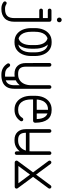

<svg xmlns="http://www.w3.org/2000/svg" viewBox="836 -1570 880 2675"><g transform="rotate(90 1275.5 -233.0)"><path d="M83.5 -459.5Q72.8 -459.5 65.7 -466.9Q58.6 -474.2 58.6 -485Q58.6 -495.4 65.7 -502.9Q72.8 -510.5 83.5 -510.5H210.5Q241.6 -510.5 241.6 -479.4V5Q241.6 96.8 193.1 142Q144.6 187.2 66.8 187.2H54.8Q33.1 187.2 10.8 180.6Q-11.5 173.9 -30.8 159.5Q-42 152.4 -42 138.9Q-42 128.1 -34.9 120.8Q-27.9 113.4 -17.1 113.4Q-10.9 113.4 -3.9 117.6Q24.1 136.2 54.8 136.2H66.8Q129.1 136.2 159.9 105.9Q190.6 75.5 190.6 5V-459.5ZM83.5 -340.6Q72.8 -340.6 65.7 -348Q58.6 -355.4 58.6 -365.8Q58.6 -376.5 65.7 -383.9Q72.8 -391.2 83.5 -391.2H216.1Q226.9 -391.2 234.2 -383.9Q241.6 -376.5 241.6 -365.8Q241.6 -355.4 234.2 -348Q226.9 -340.6 216.1 -340.6ZM183.5 -621Q183.5 -634.1 192.9 -643.6Q202.4 -653 216.1 -653Q229.6 -653 239.1 -643.6Q248.5 -634.1 248.5 -621V-618.8Q248.5 -605.2 239.1 -595.8Q229.6 -586.4 216.1 -586.4Q202.4 -586.4 192.9 -595.8Q183.5 -605.2 183.5 -618.8Z M330 -279.9Q330 -347 352.1 -399.5Q374.2 -452 416.2 -482.4Q458.2 -512.9 519.2 -512.9H530.6Q590.6 -512.9 632.8 -482.4Q675 -452 696.9 -399.5Q718.9 -347 718.9 -279.9V-228.9Q718.9 -162.1 696.8 -109.3Q674.6 -56.5 632.6 -26.1Q590.6 4.4 530.6 4.4H519.2Q458.6 4.4 416.4 -26.1Q374.2 -56.5 352.1 -109.3Q330 -162.1 330 -228.9ZM381 -279.9V-228.9Q381 -144.2 415.7 -95.1Q450.4 -46 519.2 -46H530.6Q598.5 -46 633.2 -95.1Q667.9 -144.2 667.9 -228.9V-279.9Q667.9 -364.9 633.7 -413.7Q599.5 -462.5 530.6 -462.5H519.2Q449.4 -462.5 415.2 -413.7Q381 -364.9 381 -279.9ZM460.4 -458.9 510.4 -493.5Q562.8 -471.9 589.9 -413.5Q617.1 -355.1 617.1 -279.9V-228.9Q617.1 -156.1 592.1 -99.6Q567.1 -43.1 518.8 -18.2L460.8 -49.2Q513.2 -58.1 540 -105.3Q566.8 -152.5 566.8 -228.9V-279.9Q566.8 -356.4 539.7 -403.4Q512.6 -450.4 460.4 -458.9Z M825 104.2Q821 98 821 90.5Q821 80.4 828.1 72.7Q835.1 65 846.5 65Q853.6 65 859.2 68.4Q864.8 71.8 868 76.8Q886.5 107.6 912.2 121.9Q938 136.2 975.5 136.2H987.9Q1030.5 136.2 1061.6 125.1Q1092.8 113.9 1109.2 85.3Q1125.8 56.8 1125.8 5V-484.4Q1125.8 -494.1 1133.1 -501.7Q1140.5 -509.2 1151.2 -509.2Q1162 -509.2 1168.8 -501.7Q1175.5 -494.1 1175.5 -484.4V5Q1175.5 74 1149.9 113.7Q1124.4 153.4 1081.5 170.3Q1038.6 187.2 987.9 187.2H975.5Q928 187.2 889.3 166.2Q850.6 145.1 825 104.2ZM1125.8 -228.9Q1125.8 -239.6 1133.1 -247Q1140.5 -254.4 1151.2 -254.4Q1162 -254.4 1168.8 -247Q1175.5 -239.6 1175.5 -228.9Q1175.5 -161.8 1150.2 -108.9Q1124.9 -56.1 1080 -25.9Q1035.1 4.4 976.5 4.4H965.1Q896.2 4.4 856.6 -37.4Q817 -79.2 817 -152.4L816 -484.4Q816 -494.1 823.4 -501.7Q830.8 -509.2 841.5 -509.2Q852.2 -509.2 859.6 -501.7Q867 -494.1 867 -484.4L867.4 -152.4Q867.4 -98 891.1 -72Q914.9 -46 965.1 -46H976.5Q1022.2 -46 1055.8 -68.4Q1089.2 -90.8 1107.5 -132.2Q1125.8 -173.6 1125.8 -228.9ZM1057.8 150.2Q1057.8 161 1050.4 168.4Q1043 175.8 1032.2 175.8Q1021.5 175.8 1014.1 168.4Q1006.8 161 1006.8 150.2V-24.5Q1006.8 -35.2 1014.1 -42.6Q1021.5 -50 1032.2 -50Q1043 -50 1050.4 -42.6Q1057.8 -35.2 1057.8 -24.5Z M1298.5 -254.4Q1287.8 -254.4 1281 -261.8Q1274.2 -269.1 1274.2 -279.9Q1274.2 -290.6 1281 -298Q1287.8 -305.4 1298.5 -305.4H1597.4Q1594.5 -387 1562.7 -424.8Q1530.9 -462.5 1472.1 -462.5H1463.8Q1397.5 -462.5 1360.8 -415.6Q1324 -368.8 1324 -279.9V-229.2Q1324 -141.4 1360.8 -93.9Q1397.5 -46.4 1463.8 -46.4H1472.1Q1509.2 -46.4 1536.2 -60.9Q1563.2 -75.4 1581.5 -106.9Q1589.4 -117.6 1602.6 -117.6Q1614 -117.6 1621.1 -110.2Q1628.1 -102.9 1628.1 -92.1Q1628.1 -83.9 1623.8 -78Q1597.9 -38.5 1558.9 -17.2Q1520 4 1472.1 4H1463.8Q1406.1 4 1363.2 -24.9Q1320.4 -53.9 1296.7 -106.5Q1273 -159.1 1273 -229.2V-279.9Q1273 -350.4 1296.7 -402.7Q1320.4 -455 1363.2 -483.9Q1406.1 -512.9 1463.8 -512.9H1472.1Q1558.9 -512.9 1603.1 -456Q1647.2 -399.1 1648.5 -286.1Q1648.5 -254.4 1617 -254.4ZM1519.1 -298.9Q1519.1 -288.5 1511.4 -281.4Q1503.8 -274.4 1494 -274.4Q1483.2 -274.4 1475.9 -281.4Q1468.5 -288.5 1468.5 -298.9V-475Q1468.5 -485.1 1475.9 -492.8Q1483.2 -500.5 1494 -500.5Q1503.8 -500.5 1511.4 -492.8Q1519.1 -485.1 1519.1 -475Z M2096.5 -25.1Q2096.5 -14.4 2089.8 -7Q2083 0.4 2072.2 0.4Q2061.5 0.4 2054.1 -7Q2046.8 -14.4 2046.8 -25.1V-484.4Q2046.8 -494.1 2054.1 -501.7Q2061.5 -509.2 2072.2 -509.2Q2083 -509.2 2089.8 -501.7Q2096.5 -494.1 2096.5 -484.4ZM2046.8 -228.9Q2046.8 -239.6 2054.1 -247Q2061.5 -254.4 2072.2 -254.4Q2083 -254.4 2089.8 -247Q2096.5 -239.6 2096.5 -228.9Q2096.5 -161.8 2071.2 -108.9Q2045.9 -56.1 2001 -25.9Q1956.1 4.4 1897.5 4.4H1886.1Q1817.2 4.4 1777.6 -37.4Q1738 -79.2 1738 -152.4V-484.4Q1738 -494.1 1745.4 -501.7Q1752.8 -509.2 1763.5 -509.2Q1774.2 -509.2 1781.3 -501.7Q1788.4 -494.1 1788.4 -484.4V-152.4Q1788.4 -98 1812.1 -72Q1835.9 -46 1886.1 -46H1897.5Q1943.2 -46 1976.8 -68.4Q2010.2 -90.8 2028.5 -132.2Q2046.8 -173.6 2046.8 -228.9ZM1763.5 -154Q1752.8 -154 1745.4 -161.6Q1738 -169.1 1738 -178.9Q1738 -189.6 1745.4 -197Q1752.8 -204.4 1763.5 -204.4H2067.6Q2078.4 -204.4 2085.8 -197Q2093.1 -189.6 2093.1 -178.9Q2093.1 -169.1 2085.8 -161.6Q2078.4 -154 2067.6 -154Z M2560.5 -40.4Q2566.2 -32.9 2566.2 -24.1Q2566.2 -13.4 2558.9 -6Q2551.5 1.4 2541.8 1.4Q2530.5 1.4 2522 -8.2L2182.1 -467.5Q2176 -475.6 2176 -484.4Q2176 -494.1 2183.6 -501.7Q2191.1 -509.2 2200.9 -509.2Q2212.8 -509.2 2220.6 -500.2ZM2200.9 1.4Q2191.1 1.4 2183.9 -6Q2176.6 -13.4 2176.6 -24.1Q2176.6 -34.9 2184.2 -42.2Q2191.8 -49.6 2201.5 -49.6H2541.1Q2551.5 -49.6 2558.6 -42.2Q2565.6 -34.9 2565.6 -24.1Q2565.6 -13.4 2558.6 -6Q2551.5 1.4 2541.8 1.4ZM2522 -500.2Q2530.5 -509.2 2541.8 -509.2Q2551.5 -509.2 2558.9 -501.7Q2566.2 -494.1 2566.2 -484.4Q2566.2 -475.6 2560.5 -467.5L2220.6 -8.2Q2212.8 1.4 2200.9 1.4Q2191.1 1.4 2183.6 -6Q2176 -13.4 2176 -24.1Q2176 -32.9 2182.1 -40.4Z"/></g></svg>

Font: Libertine-Super Thin
Style: Regular
Weight: 100
Designer: Bastien Sozeau
Foundry: NBR — Bastien Sozeau
Version: Version 2.003;gftools[0.9.33]